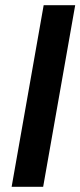

<svg xmlns="http://www.w3.org/2000/svg" viewBox="-20 -723 311 743"><path d="M271 -703H149L25 0H147Z"/></svg>

Font: Geom Medium
Style: Italic
Weight: 500
Italic angle: -10°
Version: Version 1.102